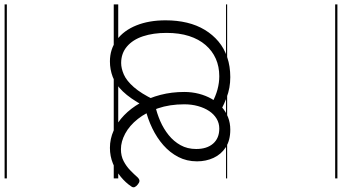

<svg xmlns="http://www.w3.org/2000/svg" viewBox="-354 -682 1522 855"><g transform="rotate(90 407.5 -255.0)"><path d="M254 17Q199 17 157.5 -14Q116 -45 93.5 -101Q71 -157 71 -231Q71 -282 81.5 -326Q92 -370 113.5 -405.5Q135 -441 165.5 -466.5Q196 -492 236 -505.5Q276 -519 324 -519Q348 -519 370.5 -515Q393 -511 417 -502Q441 -493 470 -478L440 -437Q409 -454 379 -462Q349 -470 320 -470Q277 -470 242 -454.5Q207 -439 181 -409Q155 -379 141 -335.5Q127 -292 127 -235Q127 -176 142 -130.5Q157 -85 187.5 -59Q218 -33 261 -33Q285 -33 312.5 -45Q340 -57 368.5 -89.5Q397 -122 425 -180L451 -132Q419 -73 387.5 -40.5Q356 -8 323 4.5Q290 17 254 17ZM639 17Q599 17 562 0.5Q525 -16 494 -46Q463 -76 439.5 -117Q416 -158 403 -208Q390 -258 390 -314Q390 -348 398 -379Q406 -410 420.5 -435.5Q435 -461 456 -480Q477 -499 502.5 -509Q528 -519 558 -519Q606 -519 637 -498.5Q668 -478 683.5 -444.5Q699 -411 699 -371Q699 -325 679.5 -287.5Q660 -250 627 -221Q594 -192 551.5 -171.5Q509 -151 462 -140L448 -184Q485 -192 519.5 -207Q554 -222 582 -244.5Q610 -267 627 -297.5Q644 -328 644 -367Q644 -415 620 -442.5Q596 -470 553 -470Q529 -470 509 -458Q489 -446 475 -425Q461 -404 453 -375.5Q445 -347 445 -314Q445 -249 463 -196.5Q481 -144 510.5 -107Q540 -70 575.5 -51Q611 -32 645 -32Q675 -32 698 -44Q721 -56 739 -73.5Q757 -91 770 -106Q779 -115 786.5 -114.5Q794 -114 802 -107Q810 -101 813.5 -93.5Q817 -86 810 -77Q794 -53 768 -31.5Q742 -10 709 3.5Q676 17 639 17ZM0 476H775V486H0ZM0 -20H775V0H0ZM0 -505H775V-500H0ZM0 -996H775V-986H0Z"/></g></svg>

Font: Playwrite PL Guides
Style: Regular
Weight: 400
Designer: Veronika Burian, José Scaglione
Foundry: TypeTogether
Version: Version 1.003